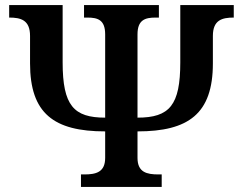

<svg xmlns="http://www.w3.org/2000/svg" viewBox="-20 -734 960 754"><path d="M298 0H615V-49H602C557 -49 520 -57 520 -114V-218C720 -218 816 -287 816 -485V-593C816 -656 853 -665 898 -665V-714H688V-489C688 -321 646 -272 520 -272V-599C520 -656 550 -665 591 -665H604V-714H310V-665H323C364 -665 393 -656 393 -599V-272C270 -272 226 -319 226 -489V-714H16V-665C61 -665 98 -656 98 -593V-485C98 -289 191 -218 393 -218V-114C393 -57 356 -49 311 -49H298Z"/></svg>

Font: Noto Serif SemiBold
Style: Regular
Weight: 600
Designer: Monotype Design Team
Foundry: Monotype Imaging Inc.
Version: Version 2.013